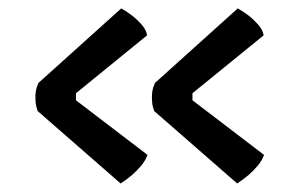

<svg xmlns="http://www.w3.org/2000/svg" viewBox="-20 -471 709 453"><path d="M343.8 -209Q342.3 -213.4 340.8 -218.8Q338.4 -228.5 338.4 -241.7Q338.4 -249 339.4 -255.1Q340.3 -261.2 341.8 -265.6Q343.8 -271 345.7 -275.4L541 -451.2Q556.2 -442.4 568.8 -432.6Q579.6 -423.8 589.6 -412.4Q599.6 -400.9 602.1 -387.7L434.1 -251V-234.4L603 -105.5Q597.7 -91.3 587.2 -79.1Q576.7 -66.9 565.9 -57.6Q553.2 -46.9 539.6 -38.1L343.8 -209ZM68.8 -209Q67.4 -213.4 65.9 -218.8Q63.5 -228.5 63.5 -241.7Q63.5 -249 64.5 -255.1Q65.4 -261.2 66.9 -265.6Q68.8 -271 70.8 -275.4L266.1 -451.2Q281.2 -442.4 293.9 -432.6Q304.7 -423.8 314.7 -412.4Q324.7 -400.9 327.1 -387.7L159.2 -251V-234.4L328.1 -105.5Q322.8 -91.3 312.3 -79.1Q301.8 -66.9 291 -57.6Q278.3 -46.9 264.6 -38.1L68.8 -209Z"/></svg>

Font: Basic
Style: Regular
Weight: 400
Designer: Magnus Gaarde
Foundry: Magnus Gaarde
Version: Version 1.003; ttfautohint (v1.1) -l 6 -r 16 -G 0 -x 16 -D l